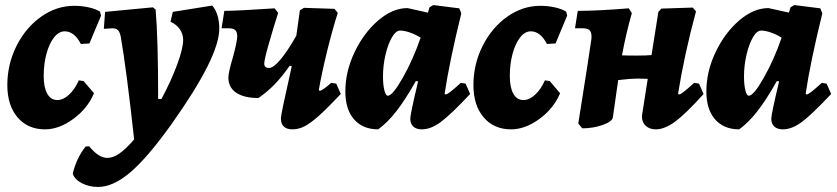

<svg xmlns="http://www.w3.org/2000/svg" viewBox="-20 -500 3314 760"><path d="M153 -199Q153 -154 167 -129Q181 -104 207 -104Q230 -104 253 -125Q276 -146 292 -182L311 -179L352 -131Q327 -71 270.5 -29.5Q214 12 158 12Q90 12 49.5 -35.5Q9 -83 9 -163Q9 -246 45.5 -318.5Q82 -391 143 -434Q204 -477 274 -477Q303 -477 330.5 -471Q358 -465 376 -454L380 -438L334 -328L300 -326Q274 -376 236 -376Q213 -376 194 -352Q175 -328 164 -287.5Q153 -247 153 -199Z M820 -478Q833 -464 840.5 -440Q848 -416 848 -387Q848 -330 800.5 -235.5Q753 -141 657 -6Q564 124 496 182Q428 240 368 240Q332 240 303.5 225Q275 210 268 187Q283 125 319 80L333 79Q370 125 405 125Q428 125 453.5 107Q479 89 511 52Q481 -222 458 -355Q454 -374 446.5 -381Q439 -388 425 -388Q418 -388 409 -387Q400 -386 391 -386L396 -453L585 -471L596 -462Q606 -349 606 -108H619Q658 -181 681.5 -245Q705 -309 705 -342Q705 -365 692 -384Q679 -403 655 -414L664 -453Z M1329 -128Q1275 -71 1242 -41.5Q1209 -12 1185.5 0Q1162 12 1137 12Q1115 12 1103.5 1Q1092 -10 1092 -30Q1092 -41 1101.5 -86Q1111 -131 1135 -238L1127 -240Q1095 -195 1067 -166Q1039 -137 1003 -112Q946 -112 915 -133Q884 -154 884 -193Q884 -213 901 -270Q919 -336 919 -356Q919 -373 911.5 -380.5Q904 -388 886 -388H857L868 -457Q917 -457 1067 -467L1081 -449Q1060 -383 1043 -323Q1026 -263 1026 -248Q1026 -231 1045 -231Q1062 -231 1090 -264Q1118 -297 1153 -359L1167 -459L1183 -469L1304 -465L1317 -449Q1295 -380 1274 -294Q1253 -208 1242 -144L1246 -140Q1253 -142 1264 -150Q1275 -158 1291 -172L1311 -169Z M1804 -172 1823 -169 1841 -128Q1763 -45 1724 -16.5Q1685 12 1650 12Q1628 12 1616 1Q1604 -10 1604 -30Q1604 -48 1635 -178L1626 -179Q1583 -103 1548 -58.5Q1513 -14 1477 12Q1416 12 1381.5 -27.5Q1347 -67 1347 -138Q1347 -217 1383.5 -293.5Q1420 -370 1477 -419Q1534 -468 1593 -468L1674 -450L1680 -471L1695 -480L1798 -467L1806 -447Q1759 -256 1740 -129L1743 -126Q1749 -126 1761.5 -135.5Q1774 -145 1804 -172ZM1645 -351Q1624 -364 1602 -371.5Q1580 -379 1564 -379Q1547 -379 1531.5 -352.5Q1516 -326 1506 -283.5Q1496 -241 1496 -198Q1496 -164 1501.5 -142.5Q1507 -121 1515 -121Q1534 -121 1574.5 -192.5Q1615 -264 1645 -351Z M1998 -199Q1998 -154 2012 -129Q2026 -104 2052 -104Q2075 -104 2098 -125Q2121 -146 2137 -182L2156 -179L2197 -131Q2172 -71 2115.5 -29.5Q2059 12 2003 12Q1935 12 1894.5 -35.5Q1854 -83 1854 -163Q1854 -246 1890.5 -318.5Q1927 -391 1988 -434Q2049 -477 2119 -477Q2148 -477 2175.5 -471Q2203 -465 2221 -454L2225 -438L2179 -328L2145 -326Q2119 -376 2081 -376Q2058 -376 2039 -352Q2020 -328 2009 -287.5Q1998 -247 1998 -199Z M2765 -128Q2695 -50 2653 -19Q2611 12 2576 12Q2551 12 2536 -2Q2521 -16 2521 -39L2522 -48L2544 -188L2502 -189Q2478 -189 2427 -183L2406 -36Q2404 -19 2366 -5.5Q2328 8 2285 8L2269 -11Q2313 -287 2321 -346Q2323 -369 2315.5 -378.5Q2308 -388 2287 -388H2256L2267 -457Q2344 -457 2469 -467L2481 -448Q2458 -367 2442 -281Q2461 -280 2497 -280Q2540 -280 2559 -282L2586 -453L2598 -466L2722 -470L2735 -455Q2689 -285 2664 -129L2668 -126Q2673 -126 2686.5 -136.5Q2700 -147 2728 -172L2747 -169Z M3233 -172 3252 -169 3270 -128Q3192 -45 3153 -16.5Q3114 12 3079 12Q3057 12 3045 1Q3033 -10 3033 -30Q3033 -48 3064 -178L3055 -179Q3012 -103 2977 -58.5Q2942 -14 2906 12Q2845 12 2810.5 -27.5Q2776 -67 2776 -138Q2776 -217 2812.5 -293.5Q2849 -370 2906 -419Q2963 -468 3022 -468L3103 -450L3109 -471L3124 -480L3227 -467L3235 -447Q3188 -256 3169 -129L3172 -126Q3178 -126 3190.5 -135.5Q3203 -145 3233 -172ZM3074 -351Q3053 -364 3031 -371.5Q3009 -379 2993 -379Q2976 -379 2960.5 -352.5Q2945 -326 2935 -283.5Q2925 -241 2925 -198Q2925 -164 2930.5 -142.5Q2936 -121 2944 -121Q2963 -121 3003.5 -192.5Q3044 -264 3074 -351Z"/></svg>

Font: Alegreya ExtraBold
Style: Italic
Weight: 800
Italic angle: -7°
Designer: Juan Pablo del Peral
Foundry: Huerta Tipografica
Version: Version 2.007; ttfautohint (v1.6)